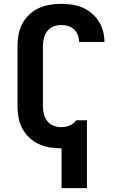

<svg xmlns="http://www.w3.org/2000/svg" viewBox="-20 -763 640 998"><path d="M300 215V8Q299 8 298.5 8Q298 8 298 8Q268 8 238 3Q208 -2 181 -14.5Q154 -27 132 -48Q110 -69 96 -95Q82 -121 76.5 -151Q71 -181 71 -210V-525Q71 -554 76.5 -584Q82 -614 96 -640Q110 -666 132 -687Q154 -708 181 -720.5Q208 -733 238 -738Q268 -743 298 -743Q326 -743 354 -739Q382 -735 408 -724Q434 -713 456 -694.5Q478 -676 493 -652.5Q508 -629 515.5 -601.5Q523 -574 523 -545Q523 -545 523 -545Q523 -545 523 -545H391Q391 -545 391 -545Q391 -545 391 -545Q391 -563 384.5 -580.5Q378 -598 364.5 -610.5Q351 -623 333.5 -628Q316 -633 298 -633Q277 -633 257.5 -625Q238 -617 225.5 -601Q213 -585 208 -565Q203 -545 203 -525V-210Q203 -190 208 -170Q213 -150 225.5 -134Q238 -118 257.5 -110Q277 -102 298 -102Q320 -102 341.5 -110.5Q363 -119 375 -137L376 -138H432V215Z"/></svg>

Font: Iosevka Custom XBdEx
Style: Regular
Weight: 800
Width: 7
Monospace: yes
Designer: Belleve Invis
Foundry: Belleve Invis
Version: Version 11.2.4; ttfautohint (v1.8.4)